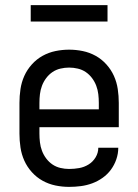

<svg xmlns="http://www.w3.org/2000/svg" viewBox="-20 -722 540 750"><path d="M250 8Q223 8 196.5 2.5Q170 -3 146.5 -16Q123 -29 104.5 -49.5Q86 -70 75 -94.5Q64 -119 60 -146Q56 -173 56 -200V-320Q56 -347 60 -374Q64 -401 75 -425.5Q86 -450 104.5 -470.5Q123 -491 146.5 -504Q170 -517 196.5 -522.5Q223 -528 250 -528Q277 -528 303.5 -522.5Q330 -517 353.5 -504Q377 -491 395.5 -470.5Q414 -450 425 -425.5Q436 -401 440 -374Q444 -347 444 -320V-225H134V-200Q134 -183 136 -166Q138 -149 144 -133Q150 -117 160.5 -103Q171 -89 185 -79.5Q199 -70 216 -66Q233 -62 250 -62Q270 -62 289.5 -65.5Q309 -69 326 -79.5Q343 -90 353.5 -107.5Q364 -125 364 -145H442Q442 -122 434.5 -100Q427 -78 413.5 -59.5Q400 -41 381 -27.5Q362 -14 340.5 -6Q319 2 296 5Q273 8 250 8ZM366 -295V-320Q366 -337 364 -354Q362 -371 356 -387Q350 -403 339.5 -417Q329 -431 315 -440.5Q301 -450 284 -454Q267 -458 250 -458Q233 -458 216 -454Q199 -450 185 -440.5Q171 -431 160.5 -417Q150 -403 144 -387Q138 -371 136 -354Q134 -337 134 -320V-295ZM400 -638H100V-702H400Z"/></svg>

Font: Moesevka
Style: Regular
Weight: 400
Monospace: yes
Designer: Belleve Invis
Foundry: Belleve Invis
Version: Version 32.5.0; ttfautohint (v1.8.4)